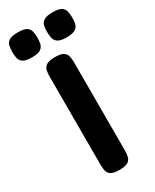

<svg xmlns="http://www.w3.org/2000/svg" viewBox="-299 -964 834 1032"><g transform="rotate(-30 118.0 -448.0)"><path d="M115 9Q79 9 63 -1.5Q47 -12 43.5 -30Q40 -48 40 -67V-614Q40 -634 43.5 -651Q47 -668 63 -679Q79 -690 116 -690Q154 -690 169.5 -679Q185 -668 188.5 -651Q192 -634 192 -613V-66Q192 -47 188 -29.5Q184 -12 168.5 -1.5Q153 9 115 9ZM226 -750Q187 -750 171 -761.5Q155 -773 151.5 -791Q148 -809 148 -829Q148 -848 151.5 -865.5Q155 -883 171.5 -894Q188 -905 226 -905Q265 -905 281 -894Q297 -883 300.5 -864.5Q304 -846 304 -827Q304 -809 300.5 -791Q297 -773 281 -761.5Q265 -750 226 -750ZM10 -750Q-29 -750 -45 -761.5Q-61 -773 -64.5 -791Q-68 -809 -68 -829Q-67 -848 -64 -865.5Q-61 -883 -44.5 -894Q-28 -905 11 -905Q49 -905 65 -894Q81 -883 84.5 -864.5Q88 -846 88 -827Q88 -809 84.5 -791Q81 -773 65 -761.5Q49 -750 10 -750Z"/></g></svg>

Font: Fredoka SemiBold
Style: Regular
Weight: 600
Designer: Ben Nathan
Foundry: Milena B. Brandão, Ben Nathan
Version: Version 2.001